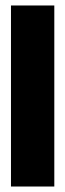

<svg xmlns="http://www.w3.org/2000/svg" viewBox="-20 -680 238 700"><path d="M20 -660H178V0H20Z"/></svg>

Font: Bricolage Grotesque 96pt Condensed ExBd
Style: Regular
Weight: 800
Width: 3
Designer: Mathieu Triay
Foundry: Atelier Triay
Version: Version 1.001;Glyphs 3.2 (3207)